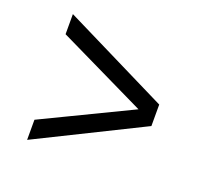

<svg xmlns="http://www.w3.org/2000/svg" viewBox="-97 -654 804 752"><g transform="rotate(20 305.0 -278.0)"><path d="M491 -259.6 85.8 -455.8V-539.6L524.7 -322.3V-232.7L85.8 -15.4V-99.2L491 -294.6Z"/></g></svg>

Font: TikTok Sans Light
Style: Regular
Weight: 300
Version: Version 4.000